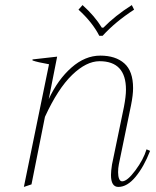

<svg xmlns="http://www.w3.org/2000/svg" viewBox="-20 -726 616 756"><path d="M289 -688 305 -706Q353 -663 381 -617H387Q433 -664 499 -706L508 -688Q434 -640 384 -585H371Q344 -638 289 -688ZM571 -132Q547 -70 514 -30Q481 10 446 10Q417 10 417 -37Q417 -52 421 -78L468 -305Q476 -347 476 -373Q476 -485 372 -485Q320 -485 264 -431Q208 -377 157 -266L104 0L74 10L173 -473Q127 -481 108 -488V-492L205 -503L172 -336Q208 -413 261.5 -460Q315 -507 375 -507Q435 -507 469.5 -476.5Q504 -446 504 -379Q504 -352 496 -312L448 -79Q445 -64 445 -48Q445 -32 449 -22Q453 -12 461 -12Q481 -12 513 -55Q545 -98 557 -138Z"/></svg>

Font: Trirong Thin
Style: Italic
Weight: 250
Italic angle: -12°
Designer: Katatrad Team
Foundry: CadsonDemak
Version: Version 1.001